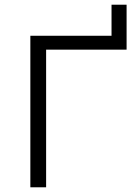

<svg xmlns="http://www.w3.org/2000/svg" viewBox="-20 -796 569 816"><path d="M109 -644H454V-776H518V-585H176V0H109Z"/></svg>

Font: Montserrat Ace
Style: Regular
Weight: 400
Designer: Julieta Ulanovsky
Foundry: Julieta Ulanovsky
Version: Version 1